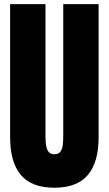

<svg xmlns="http://www.w3.org/2000/svg" viewBox="-20 -879 514 907"><path d="M236.8 7.8Q129.4 7.8 78.6 -52.5Q27.8 -112.8 27.8 -230V-859.4H194.8V-236.8Q194.8 -215.3 197.3 -195.6Q199.7 -175.8 208.5 -163.1Q217.3 -150.4 236.8 -150.4Q256.8 -150.4 265.6 -162.8Q274.4 -175.3 276.6 -195.3Q278.8 -215.3 278.8 -236.8V-859.4H445.8V-230Q445.8 -112.8 395 -52.5Q344.2 7.8 236.8 7.8Z"/></svg>

Font: Anton SC
Style: Regular
Weight: 400
Designer: Vernon Adams
Foundry: Vernon Adams
Version: Version 2.116; ttfautohint (v1.8.4.7-5d5b)